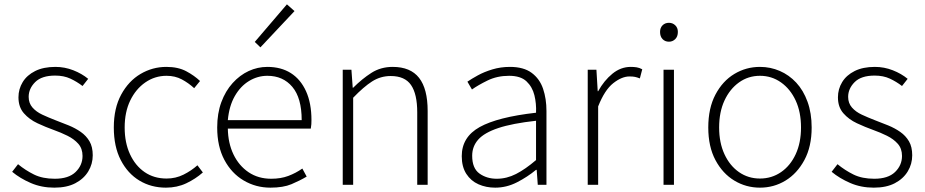

<svg xmlns="http://www.w3.org/2000/svg" viewBox="-20 -851 4260 884"><path d="M230 13Q171 13 121.5 -8.5Q72 -30 36 -60L63 -95Q97 -67 136.5 -47.5Q176 -28 232 -28Q296 -28 328 -59Q360 -90 360 -133Q360 -167 340.5 -189Q321 -211 290.5 -226Q260 -241 229 -252Q190 -266 152.5 -283.5Q115 -301 90 -329.5Q65 -358 65 -403Q65 -441 84.5 -473Q104 -505 142 -524Q180 -543 235 -543Q278 -543 317.5 -527.5Q357 -512 386 -488L360 -455Q334 -475 304 -489Q274 -503 234 -503Q172 -503 142 -473Q112 -443 112 -405Q112 -376 129.5 -356Q147 -336 175 -323Q203 -310 234 -298Q266 -286 296.5 -273.5Q327 -261 352 -243.5Q377 -226 392 -200.5Q407 -175 407 -136Q407 -96 386.5 -62Q366 -28 327 -7.5Q288 13 230 13Z M744 13Q676 13 622 -19.5Q568 -52 536 -114Q504 -176 504 -264Q504 -353 538 -415.5Q572 -478 627 -510.5Q682 -543 746 -543Q800 -543 837.5 -523Q875 -503 901 -478L874 -445Q848 -469 817 -485.5Q786 -502 747 -502Q693 -502 649 -471.5Q605 -441 579.5 -388Q554 -335 554 -264Q554 -194 578.5 -141Q603 -88 646 -58.5Q689 -29 747 -29Q789 -29 825 -47Q861 -65 889 -90L914 -57Q880 -27 837.5 -7Q795 13 744 13Z M1225 13Q1158 13 1102 -20Q1046 -53 1013 -115Q980 -177 980 -264Q980 -329 999 -380.5Q1018 -432 1051 -468.5Q1084 -505 1125 -524Q1166 -543 1211 -543Q1274 -543 1319 -514.5Q1364 -486 1389 -431Q1414 -376 1414 -298Q1414 -289 1413.5 -279.5Q1413 -270 1411 -259H1029Q1030 -192 1055 -140Q1080 -88 1124.5 -58Q1169 -28 1229 -28Q1273 -28 1307.5 -41Q1342 -54 1372 -75L1392 -38Q1360 -19 1322 -3Q1284 13 1225 13ZM1029 -298H1369Q1369 -400 1326 -451Q1283 -502 1211 -502Q1166 -502 1126.5 -478Q1087 -454 1061 -408.5Q1035 -363 1029 -298ZM1179 -633 1153 -658 1301 -831 1336 -800Z M1558 0V-530H1598L1604 -447H1606Q1647 -488 1690 -515.5Q1733 -543 1788 -543Q1870 -543 1909.5 -492.5Q1949 -442 1949 -340V0H1901V-334Q1901 -418 1872.5 -459.5Q1844 -501 1779 -501Q1732 -501 1693 -476Q1654 -451 1606 -401V0Z M2260 13Q2218 13 2183 -2.5Q2148 -18 2127 -50.5Q2106 -83 2106 -132Q2106 -220 2188.5 -266Q2271 -312 2448 -332Q2450 -374 2440.5 -412.5Q2431 -451 2404 -476.5Q2377 -502 2324 -502Q2269 -502 2225 -480.5Q2181 -459 2153 -439L2132 -475Q2151 -488 2180 -504Q2209 -520 2247 -531.5Q2285 -543 2328 -543Q2391 -543 2428 -515.5Q2465 -488 2480.5 -442Q2496 -396 2496 -340V0H2456L2451 -69H2448Q2408 -36 2360 -11.5Q2312 13 2260 13ZM2267 -28Q2313 -28 2356 -50Q2399 -72 2448 -114V-295Q2339 -283 2274.5 -261.5Q2210 -240 2182 -208.5Q2154 -177 2154 -134Q2154 -76 2187.5 -52Q2221 -28 2267 -28Z M2686 0V-530H2726L2732 -431H2734Q2761 -480 2799.5 -511.5Q2838 -543 2884 -543Q2899 -543 2911.5 -541Q2924 -539 2937 -532L2926 -490Q2913 -495 2903.5 -497Q2894 -499 2878 -499Q2843 -499 2803.5 -468Q2764 -437 2734 -361V0Z M3035 0V-530H3083V0ZM3060 -659Q3042 -659 3030.5 -671Q3019 -683 3019 -704Q3019 -723 3030.5 -734.5Q3042 -746 3060 -746Q3077 -746 3089 -734.5Q3101 -723 3101 -704Q3101 -683 3089 -671Q3077 -659 3060 -659Z M3479 13Q3415 13 3361 -19.5Q3307 -52 3274 -114Q3241 -176 3241 -264Q3241 -353 3274 -415.5Q3307 -478 3361 -510.5Q3415 -543 3479 -543Q3527 -543 3570 -524.5Q3613 -506 3646 -470.5Q3679 -435 3698 -382.5Q3717 -330 3717 -264Q3717 -176 3683.5 -114Q3650 -52 3596.5 -19.5Q3543 13 3479 13ZM3479 -29Q3533 -29 3576 -58.5Q3619 -88 3643.5 -141Q3668 -194 3668 -264Q3668 -335 3643.5 -388Q3619 -441 3576 -471.5Q3533 -502 3479 -502Q3425 -502 3382.5 -471.5Q3340 -441 3315.5 -388Q3291 -335 3291 -264Q3291 -194 3315.5 -141Q3340 -88 3382.5 -58.5Q3425 -29 3479 -29Z M4003 13Q3944 13 3894.5 -8.5Q3845 -30 3809 -60L3836 -95Q3870 -67 3909.5 -47.5Q3949 -28 4005 -28Q4069 -28 4101 -59Q4133 -90 4133 -133Q4133 -167 4113.5 -189Q4094 -211 4063.5 -226Q4033 -241 4002 -252Q3963 -266 3925.5 -283.5Q3888 -301 3863 -329.5Q3838 -358 3838 -403Q3838 -441 3857.5 -473Q3877 -505 3915 -524Q3953 -543 4008 -543Q4051 -543 4090.5 -527.5Q4130 -512 4159 -488L4133 -455Q4107 -475 4077 -489Q4047 -503 4007 -503Q3945 -503 3915 -473Q3885 -443 3885 -405Q3885 -376 3902.5 -356Q3920 -336 3948 -323Q3976 -310 4007 -298Q4039 -286 4069.5 -273.5Q4100 -261 4125 -243.5Q4150 -226 4165 -200.5Q4180 -175 4180 -136Q4180 -96 4159.5 -62Q4139 -28 4100 -7.5Q4061 13 4003 13Z"/></svg>

Font: Noto Sans JP ExtraLight
Style: Regular
Weight: 250
Designer: Ryoko NISHIZUKA  (kana, bopomofo & ideographs); Paul D. Hunt (Latin, Greek & Cyrillic); Sandoll Communications , Soo-you
Foundry: Adobe
Version: Version 2.004-H2;hotconv 1.0.118;makeotfexe 2.5.65603